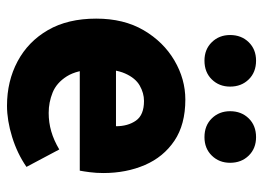

<svg xmlns="http://www.w3.org/2000/svg" viewBox="-124 -634 769 562"><g transform="rotate(90 261.0 -352.5)"><path d="M289 12Q217 12 159 -19Q101 -50 67.5 -108Q34 -166 34 -249Q34 -330 68 -388Q102 -446 156.5 -478Q211 -510 271 -510Q344 -510 391.5 -478Q439 -446 462.5 -391.5Q486 -337 486 -270Q486 -249 483.5 -230Q481 -211 479 -201H159L157 -307H349Q349 -342 332.5 -365.5Q316 -389 275 -389Q252 -389 230 -376.5Q208 -364 194.5 -333.5Q181 -303 182 -249Q184 -193 203 -163Q222 -133 250.5 -121.5Q279 -110 310 -110Q338 -110 364 -117.5Q390 -125 417 -141L468 -45Q429 -18 380.5 -3Q332 12 289 12ZM157 -566Q124 -566 103 -587.5Q82 -609 82 -641Q82 -674 103 -695.5Q124 -717 157 -717Q191 -717 212 -695.5Q233 -674 233 -641Q233 -609 212 -587.5Q191 -566 157 -566ZM381 -566Q347 -566 326 -587.5Q305 -609 305 -641Q305 -674 326 -695.5Q347 -717 381 -717Q414 -717 435 -695.5Q456 -674 456 -641Q456 -609 435 -587.5Q414 -566 381 -566Z"/></g></svg>

Font: Source Sans 3 ExtraBold
Style: Regular
Weight: 800
Designer: Paul D. Hunt
Foundry: Adobe
Version: Version 3.052;hotconv 1.1.0;makeotfexe 2.6.0